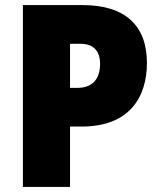

<svg xmlns="http://www.w3.org/2000/svg" viewBox="-20 -734 631 754"><path d="M305 -714H70V0H255V-237H301C488 -237 557 -352 557 -487C557 -632 473 -714 305 -714ZM296 -562C348 -562 373 -533 373 -483C373 -414 333 -389 285 -389H255V-562Z"/></svg>

Font: Noto Sans Georgian SemiCondensed Black
Style: Regular
Weight: 900
Width: 4
Designer: Monotype Design Team, Akaki Razmadze
Foundry: Google LLC
Version: Version 2.005